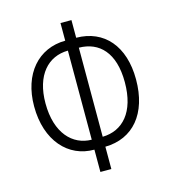

<svg xmlns="http://www.w3.org/2000/svg" viewBox="-109 -814 819 914"><g transform="rotate(-15 300.5 -357.0)"><path d="M327 -724H273V-637C140 -636 49 -533 49 -373C49 -203 145 -99 273 -100V10H327V-100C464 -102 551 -203 551 -372C551 -537 464 -636 327 -637ZM273 -588V-149C180 -150 105 -225 105 -373C105 -512 175 -587 273 -588ZM327 -588C427 -587 496 -519 496 -373C496 -225 426 -151 327 -149Z"/></g></svg>

Font: Noto Sans UI Condensed Light
Style: Regular
Weight: 300
Width: 3
Designer: Monotype Design Team
Foundry: Monotype Imaging Inc.
Version: Version 1.901